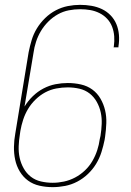

<svg xmlns="http://www.w3.org/2000/svg" viewBox="-20 -763 540 791"><path d="M197 8Q169 8 142.5 2Q116 -4 95.5 -19Q75 -34 61.5 -56.5Q48 -79 42.5 -105Q37 -131 37.5 -158.5Q38 -186 43 -213L98 -548Q103 -573 110.5 -598Q118 -623 132 -646Q146 -669 166 -688.5Q186 -708 210 -720.5Q234 -733 259.5 -738Q285 -743 310 -743Q334 -743 357 -739Q380 -735 400 -725.5Q420 -716 435.5 -700Q451 -684 459.5 -663.5Q468 -643 470 -619.5Q472 -596 468 -572Q468 -571 468 -570Q468 -569 468 -568H448Q448 -569 448.5 -570Q449 -571 449 -572Q452 -593 450.5 -613.5Q449 -634 442 -652.5Q435 -671 421.5 -685.5Q408 -700 390 -709Q372 -718 352 -721.5Q332 -725 310 -725Q287 -725 263.5 -720.5Q240 -716 218.5 -704Q197 -692 179 -674Q161 -656 148.5 -635Q136 -614 128.5 -591Q121 -568 118 -545L81 -324Q95 -347 115 -366.5Q135 -386 159 -398.5Q183 -411 208.5 -416Q234 -421 259 -421Q287 -421 313.5 -415Q340 -409 360.5 -394Q381 -379 394 -356.5Q407 -334 413 -308.5Q419 -283 418 -255.5Q417 -228 413 -200L411 -187Q406 -162 398 -136.5Q390 -111 376 -88Q362 -65 342 -46Q322 -27 298 -14.5Q274 -2 248 3Q222 8 197 8ZM197 -10Q220 -10 243.5 -15Q267 -20 289 -31.5Q311 -43 329.5 -60.5Q348 -78 360.5 -99.5Q373 -121 380.5 -144Q388 -167 391 -190L394 -203Q398 -228 399 -252.5Q400 -277 395 -300Q390 -323 378.5 -343.5Q367 -364 349 -378Q331 -392 307.5 -397.5Q284 -403 259 -403Q236 -403 212 -398.5Q188 -394 166.5 -382.5Q145 -371 126.5 -353Q108 -335 95.5 -314Q83 -293 75.5 -270Q68 -247 64 -224L62 -210Q58 -186 57 -161Q56 -136 61 -113Q66 -90 77.5 -69.5Q89 -49 107 -35Q125 -21 148.5 -15.5Q172 -10 197 -10Z"/></svg>

Font: Iosevka SS04 Thin Oblique
Style: Regular
Weight: 100
Italic angle: -9°
Monospace: yes
Designer: Belleve Invis
Foundry: Belleve Invis
Version: Version 19.0.0; ttfautohint (v1.8.4)